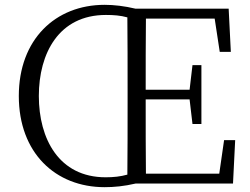

<svg xmlns="http://www.w3.org/2000/svg" viewBox="-20 -761 1038 796"><path d="M141 -363C141 -540 224 -699 419 -699C451 -699 479 -697 508 -689C509 -590 509 -490 509 -390V-335C509 -235 509 -135 508 -37C479 -29 451 -26 418 -26C224 -26 141 -186 141 -363ZM778 -247H815V-491H778L766 -389H584C584 -488 584 -587 585 -684H870L891 -546H937L928 -725H542C496 -736 452 -741 414 -741C209 -741 58 -597 58 -363C58 -128 209 15 414 15C453 15 495 11 542 0H946L955 -180H909L889 -41H585C584 -134 584 -229 584 -349H766Z"/></svg>

Font: Kiri Minchoo Light
Style: Regular
Weight: 300
Designer: Ryoko NISHIZUKA 西塚涼子 (kana & ideographs); Frank Grießhammer (Latin, Greek & Cyrillic);
akenotsuki.com/eyeben/fonts/ (U+
Foundry: Adobe
akenotsuki.com/eyeben/fonts/
Version: Version 4.002;hotconv 1.0.119;makeotfexe 2.5.65604